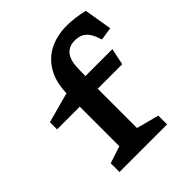

<svg xmlns="http://www.w3.org/2000/svg" viewBox="-209 -918 1059 1059"><g transform="rotate(-45 320.0 -388.5)"><path d="M115.6 -68.5 248.2 -112 215.5 -55.8V-454.1V-499.3Q215.5 -594.8 251.3 -657.1Q287.2 -719.3 347 -748.2Q406.8 -777 480.2 -777Q511.2 -777 543.8 -772.7Q576.4 -768.4 612.7 -760.4L640 -597L563.8 -585.2L556.4 -606.3Q546.3 -635.9 531.9 -653.8Q517.4 -671.7 498.2 -679.7Q479 -687.7 452.8 -687.7Q421.1 -687.7 400.2 -673.2Q379.3 -658.8 369 -632Q358.8 -605.3 357.9 -566.8L355.4 -454.1V-56.2L322.8 -112L486.8 -68.5V0H115.6ZM38.4 -465.7 283.8 -532.4V-507.1H567L546.6 -409.8H38.4Z"/></g></svg>

Font: Monaspace Xenon Var ExtraLight
Style: Regular
Weight: 200
Designer: Riley Cran and the Lettermatic Team
Version: Version 1.200 (Monaspace Xenon Var)